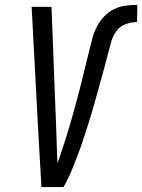

<svg xmlns="http://www.w3.org/2000/svg" viewBox="-20 -763 580 783"><path d="M239 0H149L135 -245L109 -735H190L209 -245Q210 -208 211.5 -171Q213 -134 214 -98Q223 -120 230.5 -143.5Q238 -167 245.5 -190Q253 -213 260 -236.5Q267 -260 273.5 -283Q280 -306 286.5 -329.5Q293 -353 299 -376Q305 -399 311 -422.5Q317 -446 322.5 -469.5Q328 -493 334 -516.5Q340 -540 345.5 -563Q351 -586 357.5 -609.5Q364 -633 375.5 -655Q387 -677 405 -696Q423 -715 445.5 -726Q468 -737 492 -740Q516 -743 540 -743L539 -673Q516 -673 492.5 -664.5Q469 -656 454.5 -636Q440 -616 433.5 -592.5Q427 -569 421 -546Q415 -523 409 -500Q403 -477 396.5 -454Q390 -431 383.5 -408Q377 -385 371 -362Q365 -339 358 -316Q351 -293 344 -270Q337 -247 329.5 -224.5Q322 -202 314.5 -179Q307 -156 298 -133.5Q289 -111 280.5 -88.5Q272 -66 261.5 -43.5Q251 -21 239 0Z"/></svg>

Font: Iosevka
Style: Italic
Weight: 400
Italic angle: -9°
Monospace: yes
Designer: Belleve Invis
Foundry: Belleve Invis
Version: Version 32.5.0; ttfautohint (v1.8.4)